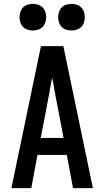

<svg xmlns="http://www.w3.org/2000/svg" viewBox="-20 -974 540 994"><path d="M39 0 192 -735H308L461 0H358L326 -172H174L142 0ZM309 -260 265 -490Q262 -511 258 -531.5Q254 -552 250 -572Q246 -552 242 -531.5Q238 -511 235 -490L191 -260ZM350 -816Q336 -816 322.5 -820.5Q309 -825 299.5 -834.5Q290 -844 285.5 -857.5Q281 -871 281 -885Q281 -899 285.5 -912.5Q290 -926 299.5 -935.5Q309 -945 322.5 -949.5Q336 -954 350 -954Q364 -954 377.5 -949.5Q391 -945 400.5 -935.5Q410 -926 414.5 -912.5Q419 -899 419 -885Q419 -871 414.5 -857.5Q410 -844 400.5 -834.5Q391 -825 377.5 -820.5Q364 -816 350 -816ZM150 -816Q136 -816 122.5 -820.5Q109 -825 99.5 -834.5Q90 -844 85.5 -857.5Q81 -871 81 -885Q81 -899 85.5 -912.5Q90 -926 99.5 -935.5Q109 -945 122.5 -949.5Q136 -954 150 -954Q164 -954 177.5 -949.5Q191 -945 200.5 -935.5Q210 -926 214.5 -912.5Q219 -899 219 -885Q219 -871 214.5 -857.5Q210 -844 200.5 -834.5Q191 -825 177.5 -820.5Q164 -816 150 -816Z"/></svg>

Font: Iosevka Term Semibold
Style: Regular
Weight: 600
Monospace: yes
Designer: Belleve Invis
Foundry: Belleve Invis
Version: Version 31.4.0